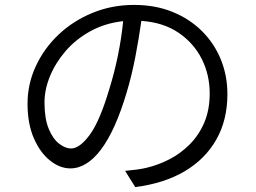

<svg xmlns="http://www.w3.org/2000/svg" viewBox="-20 -733 1040 781"><path d="M481 -647Q408 -639 348.5 -606.5Q289 -574 247.5 -526Q206 -478 183.5 -423.5Q161 -369 161 -316Q161 -251 178 -209.5Q195 -168 220.5 -148.5Q246 -129 269 -129Q304 -129 345 -184.5Q386 -240 425 -372Q445 -436 459.5 -506.5Q474 -577 481 -647ZM555 -648Q545 -577 530.5 -501.5Q516 -426 495 -356Q449 -202 391 -125Q333 -48 266 -48Q224 -48 184 -79.5Q144 -111 118 -170Q92 -229 92 -311Q92 -391 125.5 -463.5Q159 -536 218 -592Q277 -648 356 -680.5Q435 -713 525 -713Q612 -713 682 -684.5Q752 -656 802 -606Q852 -556 878.5 -490.5Q905 -425 905 -350Q905 -245 860 -165.5Q815 -86 731.5 -36.5Q648 13 530 28L489 -38Q512 -40 534.5 -43Q557 -46 574 -50Q622 -61 668 -84.5Q714 -108 751.5 -145.5Q789 -183 811 -234.5Q833 -286 833 -353Q833 -429 800.5 -493.5Q768 -558 706 -600Q644 -642 555 -648Z"/></svg>

Font: Source Han Sans SC Normal
Style: Regular
Weight: 350
Designer: Ryoko NISHIZUKA 西塚涼子 (kana, bopomofo & ideographs); Paul D. Hunt (Latin, Greek & Cyrillic); Sandoll Communications 산돌커뮤니
Foundry: Adobe
Version: Version 2.004;hotconv 1.0.118;makeotfexe 2.5.65603